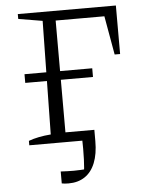

<svg xmlns="http://www.w3.org/2000/svg" viewBox="-58 -696 723 946"><g transform="rotate(-5 304.0 -222.5)"><path d="M243 204Q222 204 209 201V142Q226 143 242 143.5Q258 144 274 144Q290 144 307 143Q324 142 340 141L322 165Q326 139 328 93Q330 47 328 -26L358 0H214V-48H392V8Q392 71 374.5 115Q357 159 323.5 181.5Q290 204 243 204ZM73 -308V-351H408V-308ZM551 -649V-409H524L490 -601H249V0H66V-22Q112 -39 176 -44L185 -605L66 -625V-649Z"/></g></svg>

Font: Piazzolla 24pt Light
Style: Regular
Weight: 300
Designer: Juan Pablo del Peral
Foundry: Huerta Tipografica
Version: Version 2.005